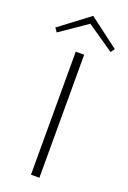

<svg xmlns="http://www.w3.org/2000/svg" viewBox="-175 -911 643 965"><g transform="rotate(20 147.0 -428.5)"><path d="M147 -857 306 -737 291 -716 147 -815 3 -716 -12 -737ZM126 0V-658H171V0Z"/></g></svg>

Font: EauTestInfant Light
Style: Regular
Weight: 300
Designer: Christian Thalmann (Catharsis Fonts)
Version: Version 0.001;PS 000.001;hotconv 1.0.88;makeotf.lib2.5.64775